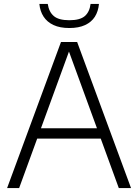

<svg xmlns="http://www.w3.org/2000/svg" viewBox="-20 -953 700 973"><path d="M16 0 289 -740H371L644 0H582L323 -709.5H336L77 0ZM148.5 -250.5 163.5 -303H497L511.5 -250.5ZM331.5 -811Q283.5 -811 251 -826.2Q218.5 -841.5 200.8 -868.8Q183 -896 179.5 -933H222Q228 -892.5 252.8 -871.5Q277.5 -850.5 331.5 -850.5Q385.5 -850.5 409.8 -871.5Q434 -892.5 439 -933H481.5Q478 -895.5 460.8 -868.2Q443.5 -841 411.2 -826Q379 -811 331.5 -811Z"/></svg>

Font: Encode Sans Condensed Thin Light
Style: Regular
Weight: 300
Version: Version 3.002